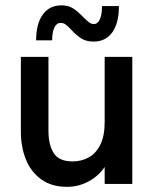

<svg xmlns="http://www.w3.org/2000/svg" viewBox="-20 -706 602 737"><path d="M60.1 -200.2V-487.8H166V-203.6Q166 -149.9 186.3 -118.2Q206.5 -86.4 258.8 -86.4Q292.5 -86.4 320.3 -101.6Q348.1 -116.7 365 -150.4Q381.8 -184.1 381.8 -237.3V-487.8H487.8V0H381.8V-64.9Q358.4 -30.3 319.8 -9.5Q281.2 11.2 237.3 11.2Q177.2 11.2 137.5 -18.1Q97.7 -47.4 78.9 -95.2Q60.1 -143.1 60.1 -200.2ZM253.9 -591.3Q241.2 -605 232.4 -611.6Q223.6 -618.2 212.9 -618.2Q197.3 -618.2 188.7 -600.3Q180.2 -582.5 180.2 -551.3H118.7Q118.7 -614.7 144.3 -650.1Q169.9 -685.5 215.8 -685.5Q242.7 -685.5 260.7 -673.8Q278.8 -662.1 299.3 -640.6Q313.5 -626.5 322 -620.1Q330.6 -613.8 340.3 -613.8Q355 -613.8 363.3 -631.8Q371.6 -649.9 371.6 -682.6H436.5Q436.5 -617.2 410.9 -581.8Q385.3 -546.4 339.4 -546.4Q311 -546.4 292.2 -558.3Q273.4 -570.3 253.9 -591.3Z"/></svg>

Font: Acari Sans SemiBold
Style: Regular
Weight: 600
Designer: Alfredo Marco Pradil and Stefan Peev
Foundry: Hanken Design Co.
Version: Version 1.045;January 11, 2019;FontCreator 11.5.0.2425 64-bi